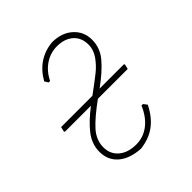

<svg xmlns="http://www.w3.org/2000/svg" viewBox="-138 -546 642 642"><g transform="rotate(-45 183.0 -225.0)"><path d="M79 -86Q79 -54 102 -34.5Q125 -15 164 -15Q198 -15 225 -36Q252 -57 268 -95H275L285 -82Q265 -42 236 -20.5Q207 1 165 6Q115 3 87 -21Q59 -45 59 -85Q59 -121 82.5 -151.5Q106 -182 148 -214H25L23 -217L27 -234H175Q216 -264 236.5 -280.5Q257 -297 272 -318.5Q287 -340 287 -364Q287 -397 265.5 -416Q244 -435 208 -435Q177 -435 151 -417.5Q125 -400 110 -369H103L95 -382Q133 -449 206 -456Q251 -456 279 -431Q307 -406 307 -367Q307 -329 281.5 -298.5Q256 -268 209 -234H324L326 -231L322 -214H181Q131 -178 105 -149.5Q79 -121 79 -86Z"/></g></svg>

Font: Luna Sans Thin
Style: Italic
Weight: 250
Italic angle: -7°
Designer: Juan Pablo del Peral
Foundry: Huerta Tipografica
Version: Version 2.001; ttfautohint (v1.5)